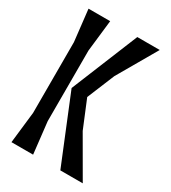

<svg xmlns="http://www.w3.org/2000/svg" viewBox="-207 -969 958 1075"><g transform="rotate(30 272.5 -431.5)"><path d="M42 -863 65 -660V-203L42 0H182L159 -203V-660L182 -863ZM503 -862H358L182 -431L358 0H503L356 -254L283 -431L356 -608Z"/></g></svg>

Font: BackOut Medium
Style: Regular
Weight: 500
Designer: Frank Adebiaye
Foundry: Velvetyne Type Foundry
Version: Version 2.000;hotconv 1.0.109;makeotfexe 2.5.65596